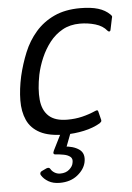

<svg xmlns="http://www.w3.org/2000/svg" viewBox="-50 -519 514 749"><g transform="rotate(-5 207.0 -145.0)"><path d="M190 5Q129 5 93.5 -13.5Q58 -32 43 -65.5Q28 -99 28.5 -143Q29 -187 40 -237Q51 -284 69 -328Q87 -372 117 -406.5Q147 -441 190 -461Q233 -481 292 -481Q334 -481 362 -472.5Q390 -464 408 -446Q413 -441 413.5 -438.5Q414 -436 412 -430L403 -387Q402 -381 398 -380.5Q394 -380 391 -384Q375 -404 346 -412.5Q317 -421 286 -421Q247 -421 217.5 -404.5Q188 -388 167 -361Q146 -334 132 -301.5Q118 -269 111 -236Q100 -180 104 -138.5Q108 -97 132.5 -74.5Q157 -52 205 -52Q236 -52 263 -58.5Q290 -65 315 -76Q327 -82 328 -72L336 -40Q337 -35 335 -32.5Q333 -30 329 -27Q302 -11 265 -3Q228 5 190 5ZM257 119Q251 147 223.5 169Q196 191 154 191Q128 191 110 180.5Q92 170 83 155Q80 151 81.5 146Q83 141 88 139L107 130Q118 126 122 134Q127 143 137 149Q147 155 159 155Q181 155 194.5 143Q208 131 210 118Q214 102 204.5 94Q195 86 179 83Q163 80 148 79Q141 79 139.5 75Q138 71 142 63L172 3Q174 -3 178.5 -3.5Q183 -4 187 -4H207Q213 -4 211 4L187 67L180 51Q219 53 241.5 69Q264 85 257 119Z"/></g></svg>

Font: Glory
Style: Italic
Weight: 400
Italic angle: -12°
Designer: Robert Leuschke
Foundry: Robert Leuschke
Version: Version 1.011